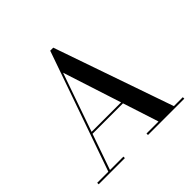

<svg xmlns="http://www.w3.org/2000/svg" viewBox="-186 -952 1140 1140"><g transform="rotate(-45 384.0 -382.0)"><path d="M207.5 -238V-250H522.5V-238ZM407.5 -764.5 668.5 -12.5H743.5V0H438.5V-12.5H539.5L343.5 -618L132 -12.5H244.5V0H24.5V-12.5H118L382 -764.5Z"/></g></svg>

Font: Bodoni Moda 18pt Medium
Style: Regular
Weight: 500
Designer: Owen Earl
Foundry: indestructible type
Version: Version 2.004